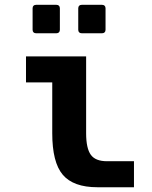

<svg xmlns="http://www.w3.org/2000/svg" viewBox="-20 -785 642 811"><path d="M132.3 -644.5H218.3C227.5 -644.5 232.9 -649.9 232.9 -659.2V-750C232.9 -759.3 227.5 -764.6 218.3 -764.6H132.3C123 -764.6 117.7 -759.3 117.7 -750V-659.2C117.7 -649.9 123 -644.5 132.3 -644.5ZM325.2 -644.5H411.1C420.4 -644.5 425.8 -649.9 425.8 -659.2V-750C425.8 -759.3 420.4 -764.6 411.1 -764.6H325.2C315.9 -764.6 310.5 -759.3 310.5 -750V-659.2C310.5 -649.9 315.9 -644.5 325.2 -644.5ZM391.6 5.9H545.9V-104H431.6C399.9 -104 377 -112.8 363.8 -130.9C350.6 -148.9 343.8 -179.2 343.8 -222.2V-546.9H89.8V-437H200.7V-222.2C200.7 -140.6 215.3 -82 245.1 -46.9C274.9 -11.7 323.7 5.9 391.6 5.9Z"/></svg>

Font: Hack
Style: Bold
Weight: 700
Monospace: yes
Designer: Christopher Simpkins
Foundry: Christopher Simpkins
Version: Version 2.010